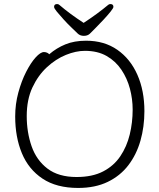

<svg xmlns="http://www.w3.org/2000/svg" viewBox="-20 -912 785 948"><path d="M393 -799Q428 -822 458 -844Q488 -866 513 -887Q518 -892 525 -892Q540 -892 540 -878Q540 -872 525.5 -854Q511 -836 490.5 -814Q470 -792 451 -773Q432 -754 423 -745Q412 -735 394 -735Q375 -735 363 -747Q353 -757 333.5 -775.5Q314 -794 294.5 -815.5Q275 -837 261 -854Q247 -871 247 -878Q247 -892 262 -892Q269 -892 274 -887Q324 -844 393 -799ZM223 -644Q259 -675 303 -693Q347 -711 405 -711Q495 -711 559.5 -666Q624 -621 658.5 -542.5Q693 -464 693 -363Q693 -286 673.5 -217.5Q654 -149 614 -96.5Q574 -44 512 -14Q450 16 366 16Q259 16 190 -30Q121 -76 88 -155.5Q55 -235 55 -337Q55 -398 70.5 -455Q86 -512 109 -557Q132 -602 156 -628.5Q180 -655 197 -655Q205 -655 212 -652Q219 -649 223 -644ZM358 -38Q436 -38 489 -65.5Q542 -93 574 -140.5Q606 -188 620.5 -247.5Q635 -307 635 -371Q635 -423 621.5 -474Q608 -525 579.5 -567.5Q551 -610 506.5 -635.5Q462 -661 399 -661Q355 -661 305.5 -641Q256 -621 212 -580.5Q168 -540 140 -480Q112 -420 112 -339Q112 -259 136 -190Q160 -121 214.5 -79.5Q269 -38 358 -38Z"/></svg>

Font: Moon Stars Kai T HW Light
Style: Regular
Weight: 300
Designer: GuiWonder
Version: Version 1.101